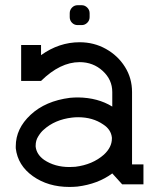

<svg xmlns="http://www.w3.org/2000/svg" viewBox="-20 -719 621 749"><path d="M251 -67.4Q262.2 -67.4 273.9 -68.4Q341.3 -76.7 385.3 -115.7Q416.5 -144.5 416.5 -178.7V-182.1Q413.1 -213.9 382.8 -233.4Q341.8 -261.7 284.7 -261.7Q272.9 -261.7 261.2 -260.3Q193.8 -252.4 150.4 -212.9Q139.6 -204.1 128.9 -186.5Q119.1 -170.9 119.1 -150.9V-147Q122.6 -116.2 152.3 -95.2Q193.8 -67.4 251 -67.4ZM251 10.3Q167.5 10.3 108.4 -31.7Q49.3 -73.7 41.5 -140.6V-148.4Q41.5 -217.3 99.4 -271.2Q157.2 -325.2 252.9 -337.4Q269 -338.9 284.7 -338.9Q361.8 -337.9 418 -303.2V-359.9Q418 -408.2 380.6 -442.4Q343.3 -476.6 290.5 -476.6Q214.8 -476.6 140.1 -403.3H62.5V-543.5H140.1V-503.9Q210.4 -554.2 290.5 -554.2Q346.7 -554.2 393.3 -528.1Q439.9 -502 467.5 -458Q495.1 -414.1 495.1 -359.9V-77.6H539.6V0H456.5L418 -42.5Q361.8 -1 282.2 8.8Q266.1 10.3 251 10.3ZM282.7 -621.1Q270 -621.1 261 -630.1Q252 -639.2 252 -652.3V-667.5Q252 -680.2 261 -689.5Q270 -698.7 282.7 -698.7H298.8Q311 -698.7 320.3 -689.5Q329.6 -680.2 329.6 -667.5V-652.3Q329.6 -639.2 320.3 -630.1Q311 -621.1 298.8 -621.1Z"/></svg>

Font: Turpis
Style: Regular
Weight: 400
Designer: GGBotNet
Foundry: f0n7
Version: 1.00